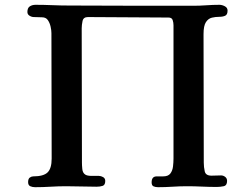

<svg xmlns="http://www.w3.org/2000/svg" viewBox="-20 -778 1040 799"><path d="M927 -734Q927 -717 917 -712.5Q907 -708 892 -708Q877 -708 862 -704.5Q847 -701 837 -686Q827 -671 827 -636Q827 -503 827.5 -369Q828 -235 828 -101Q828 -83 832 -65Q836 -47 860 -47Q868 -47 880 -47.5Q892 -48 900 -48Q909 -48 917 -42Q925 -36 925 -25Q925 -6 910.5 -3Q896 0 882 0Q851 0 820 -1.5Q789 -3 758 -3Q728 -3 698 -1Q668 1 638 1Q627 1 619 -2.5Q611 -6 611 -19Q611 -44 632 -44Q637 -44 645 -44Q653 -44 659 -44Q680 -44 689 -56Q698 -68 700 -85.5Q702 -103 702 -118V-640Q702 -648 702 -656.5Q702 -665 702 -673Q702 -684 698.5 -694.5Q695 -705 681 -705L346 -707Q327 -707 323.5 -690.5Q320 -674 320 -660Q320 -521 320.5 -381Q321 -241 321 -101Q321 -90 322.5 -74.5Q324 -59 334 -52Q342 -46 362 -46Q382 -46 392 -46Q400 -46 409 -41Q418 -36 418 -25Q418 -8 407 -4.5Q396 -1 382 -1Q351 -1 319 -2Q287 -3 255 -3Q223 -3 190.5 -1Q158 1 126 1Q115 1 106 -3Q97 -7 97 -20Q97 -34 104 -39Q111 -44 118 -44Q161 -44 178 -60.5Q195 -77 195 -118Q195 -249 194.5 -379.5Q194 -510 194 -640Q194 -652 190.5 -667.5Q187 -683 179 -694.5Q171 -706 155 -706Q148 -706 138.5 -706.5Q129 -707 121 -707Q112 -707 103 -712.5Q94 -718 94 -728Q94 -745 104 -751.5Q114 -758 128 -758Q161 -758 197.5 -756.5Q234 -755 267 -755Q345 -755 423 -754.5Q501 -754 579 -754H784Q811 -754 838.5 -756Q866 -758 893 -758Q904 -758 915.5 -752Q927 -746 927 -734Z"/></svg>

Font: Kaisei Tokumin ExtraBold
Style: Regular
Weight: 800
Designer: Font-Kai, 金井和夫
Foundry: KAZUO KANAI
Version: Version 5.003